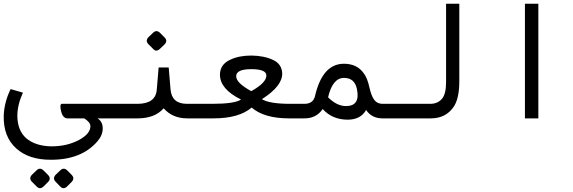

<svg xmlns="http://www.w3.org/2000/svg" viewBox="-55 -635 3075 1030"><path d="M306.1 279.6 329.6 303.2Q347.8 322.4 328.6 341.7L305 365.2Q285.8 383.4 268.7 366.3L245.1 341.7Q224.8 322.4 244 302.1L267.6 279.6Q286.8 260.4 306.1 279.6ZM178.8 279.6 202.3 303.2Q221.6 322.4 202.3 341.7L178.8 365.2Q159.5 383.4 142.4 366.3L117.8 341.7Q97.5 322.4 116.7 302.1L140.3 279.6Q159.5 260.4 178.8 279.6ZM218 150Q306 151 374 113Q430 81 430 42Q430 21 397 0H304Q281 -3 272.5 -39Q264 -75 276 -78H542V0H468Q496 17 496 54Q496 91 467 124Q381 223 216 222Q100 222 33 162Q-38 99 -35 -15Q-32 -88 2 -157L68 -138Q38 -72 38 -13Q39 65 85 106Q134 148 218 150Z M822 -53Q775 0 683 0H500V-78H682Q780 -78 786 -154L796 -273H850L860 -154Q867 -78 948 -78H1021V0H949Q871 0 824 -53H823ZM803.8 -458.4 827.3 -434.8Q846.6 -415.6 827.3 -396.3L802.7 -372.8Q783.4 -354.6 767.4 -371.7L742.8 -396.3Q722.5 -415.6 741.7 -435.9L765.3 -458.4Q784.5 -477.6 803.8 -458.4Z M1374 -230Q1374 -264 1293 -264Q1212 -264 1212 -226Q1212 -190 1293 -146Q1374 -191 1374 -230ZM1295 -58Q1227 0 1091 0H993V-78H1084Q1203 -78 1238 -101Q1125 -157 1125 -234Q1125 -290 1181 -315Q1227 -337 1294 -337Q1363 -336 1411 -313Q1457 -291 1459 -241Q1460 -173 1350 -103Q1391 -78 1502 -78Q1502 -78 1525 -78V0H1496Q1496 0 1495 0Q1362 0 1295 -58Z M1705 -113Q1753 -65 1803 -66Q1878 -67 1860 -156Q1848 -218 1789 -217Q1729 -216 1705 -113ZM1909 -45Q1880 7 1810 7Q1728 7 1676 -50Q1642 0 1579 0H1493V-78H1578Q1625 -78 1635 -120Q1675 -293 1790 -293Q1861 -293 1897 -241Q1916 -216 1927 -165Q1937 -121 1952 -100Q1968 -78 1997 -78H2010V0H1997Q1939 0 1909 -45Z M2409 -200Q2409 -112 2382 -67Q2340 0 2256 0H1993V-78H2253Q2293 -78 2316 -105Q2338 -131 2338 -194V-615H2409Z M2761 -615H2833V0H2761Z"/></svg>

Font: Vazir Code
Style: Code
Weight: 400
Foundry: DejaVu fonts team - Redesigned by Saber Rastikerdar
Version: Version 1.1.2